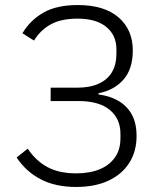

<svg xmlns="http://www.w3.org/2000/svg" viewBox="-20 -730 626 762"><path d="M282 12Q200 12 141.5 -18.5Q83 -49 46 -105L90 -140Q123 -91 169 -66.5Q215 -42 282 -42Q336 -42 375 -58Q414 -74 436 -105Q458 -136 458 -181V-199Q458 -259 415.5 -294Q373 -329 291 -329H181V-382H286Q337 -382 372 -398Q407 -414 424.5 -444Q442 -474 442 -517V-535Q442 -590 402 -623Q362 -656 288 -656Q221 -656 180 -632.5Q139 -609 115 -569L69 -598Q100 -650 152.5 -680Q205 -710 288 -710Q394 -710 450.5 -661Q507 -612 507 -530Q507 -456 470 -414Q433 -372 371 -360V-355Q414 -350 448.5 -330.5Q483 -311 502.5 -276.5Q522 -242 522 -190Q522 -129 493 -83.5Q464 -38 410.5 -13Q357 12 282 12Z"/></svg>

Font: IBM Plex Sans Light
Style: Regular
Weight: 300
Designer: Mike Abbink, Paul van der Laan, Pieter van Rosmalen
Foundry: Bold Monday
Version: Version 3.201